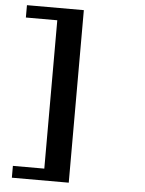

<svg xmlns="http://www.w3.org/2000/svg" viewBox="-57 -754 703 931"><g transform="rotate(5 294.5 -288.0)"><path d="M36.1 131.8V74.2H189V-647.9H36.1V-708H313V131.8Z"/></g></svg>

Font: Charis SIL Eur
Style: Bold
Weight: 700
Foundry: SIL International
Version: Version 5.000